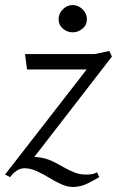

<svg xmlns="http://www.w3.org/2000/svg" viewBox="-31 -707 463 760"><path d="M257 33Q235 33 211 22Q187 11 162.5 -4Q138 -19 113.5 -30Q89 -41 66 -41Q51 -41 38.5 -33.5Q26 -26 18.5 -17.5Q11 -9 9 -6L-11 -16L312 -432H76L68 -493H343L402 -505L412 -483L88 -64L74 -84Q108 -88 134.5 -82.5Q161 -77 182.5 -66Q204 -55 224 -43.5Q244 -32 264.5 -24Q285 -16 310 -16Q321 -16 332 -17.5Q343 -19 353 -25L362 -6Q339 8 313 20.5Q287 33 257 33ZM257 -579Q235 -579 218 -593.5Q201 -608 201 -631Q201 -654 218 -670.5Q235 -687 257 -687Q278 -687 295.5 -670.5Q313 -654 313 -631Q313 -608 295.5 -593.5Q278 -579 257 -579Z"/></svg>

Font: Manuale Light
Style: Italic
Weight: 300
Italic angle: -11°
Version: Version 1.002